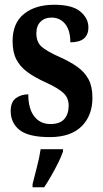

<svg xmlns="http://www.w3.org/2000/svg" viewBox="-20 -567 434 808"><path d="M190 10Q101 10 63 -19.5Q25 -49 25 -100Q25 -138 47 -154Q69 -170 99 -170Q99 -110 124 -77.5Q149 -45 192 -45Q233 -45 251 -66.5Q269 -88 269 -122Q269 -155 247 -175.5Q225 -196 175 -219Q126 -241 95 -264Q64 -287 48.5 -317.5Q33 -348 33 -394Q33 -470 81 -508.5Q129 -547 208 -547Q284 -547 318 -518.5Q352 -490 352 -452Q352 -389 276 -389Q276 -440 254 -466.5Q232 -493 197 -493Q168 -493 150.5 -475.5Q133 -458 133 -427Q133 -391 154 -371.5Q175 -352 231 -327Q274 -308 305 -286Q336 -264 352.5 -233.5Q369 -203 369 -156Q369 -80 323 -35Q277 10 190 10ZM117 208Q125 176 135.5 135.5Q146 95 151 61H245V71Q238 92 224.5 119Q211 146 195.5 173Q180 200 166 221H117Z"/></svg>

Font: Noto Serif Thai ExtraCondensed
Style: Bold
Weight: 700
Width: 2
Designer: Monotype Design Team
Foundry: Monotype Imaging Inc.
Version: Version 2.002; ttfautohint (v1.8.4.7-5d5b)